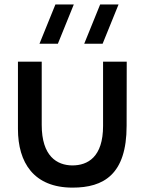

<svg xmlns="http://www.w3.org/2000/svg" viewBox="-20 -815 655 856"><path d="M303.5 21.5C442 21.5 544.5 -37 544.5 -254L545 -540H439.5V-253.5C439.5 -114.5 371 -77.5 302.5 -77.5C234 -78 166 -118.5 166 -258V-540H60V-240C60 -90 130.5 21.5 303.5 21.5ZM156 -620H238L309 -795H227ZM355.5 -620H437.5L508.5 -795H426.5Z"/></svg>

Font: Eudonet SemiBold
Style: Regular
Weight: 600
Designer: Mikhail Sharanda
Foundry: Mikhail Sharanda
Version: Version 4.503;Glyphs 3.1.2 (3151)